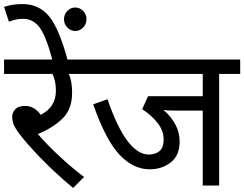

<svg xmlns="http://www.w3.org/2000/svg" viewBox="-20 -916 1206 948"><path d="M341 12 395 -42Q331 -91 271.5 -146.5Q212 -202 167 -254Q240 -284 288 -330Q336 -376 336 -458Q336 -516 320 -551H424V-622H0V-551H239Q256 -516 256 -468Q256 -387 181 -349Q150 -393 104 -393Q70 -393 55 -376Q40 -359 40 -340Q40 -323 46 -305Q52 -287 75 -256Q110 -209 181 -135.5Q252 -62 341 12Z M240 -615H315Q272 -776 222 -836Q172 -896 91 -896Q39 -896 0 -882L24 -809Q38 -814 54.5 -818.5Q71 -823 94 -823Q145 -823 177 -778.5Q209 -734 240 -615ZM296 -821Q296 -797 312.5 -780Q329 -763 351 -763Q374 -763 390.5 -780Q407 -797 407 -821Q407 -845 390.5 -862Q374 -879 351 -879Q329 -879 312.5 -862Q296 -845 296 -821Z M1062 0V-551H1166V-622H409V-551H981V-441H711L682 -377Q727 -348 757.5 -309.5Q788 -271 788 -227Q788 -187 767.5 -170Q747 -153 715 -153Q604 -153 511 -426L440 -401Q503 -222 571 -151Q639 -80 719 -80Q779 -80 823 -114Q867 -148 867 -218Q867 -263 845 -303Q823 -343 787 -373Q803 -370 844 -370H981V0Z"/></svg>

Font: Noto Sans Devanagari
Style: Regular
Weight: 400
Designer: Jelle Bosma - Monotype Design Team
Foundry: Monotype Imaging Inc.
Version: Version 1.901